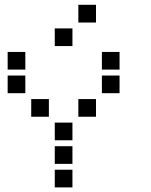

<svg xmlns="http://www.w3.org/2000/svg" viewBox="-20 -808 640 815"><path d="M313.5 -787.5Q312.5 -787.5 312.5 -787.5Q312.5 -787.5 312.5 -786.5V-713.5Q312.5 -712.5 312.5 -712.5Q312.5 -712.5 313.5 -712.5H386.5Q387.5 -712.5 387.5 -712.5Q387.5 -712.5 387.5 -713.5V-786.5Q387.5 -787.5 387.5 -787.5Q387.5 -787.5 386.5 -787.5ZM213.5 -687.5Q212.5 -687.5 212.5 -687.5Q212.5 -687.5 212.5 -686.5V-613.5Q212.5 -612.5 212.5 -612.5Q212.5 -612.5 213.5 -612.5H286.5Q287.5 -612.5 287.5 -612.5Q287.5 -612.5 287.5 -613.5V-686.5Q287.5 -687.5 287.5 -687.5Q287.5 -687.5 286.5 -687.5ZM13.5 -587.5Q12.5 -587.5 12.5 -587.5Q12.5 -587.5 12.5 -586.5V-513.5Q12.5 -512.5 12.5 -512.5Q12.5 -512.5 13.5 -512.5H86.5Q87.5 -512.5 87.5 -512.5Q87.5 -512.5 87.5 -513.5V-586.5Q87.5 -587.5 87.5 -587.5Q87.5 -587.5 86.5 -587.5ZM413.5 -587.5Q412.5 -587.5 412.5 -587.5Q412.5 -587.5 412.5 -586.5V-513.5Q412.5 -512.5 412.5 -512.5Q412.5 -512.5 413.5 -512.5H486.5Q487.5 -512.5 487.5 -512.5Q487.5 -512.5 487.5 -513.5V-586.5Q487.5 -587.5 487.5 -587.5Q487.5 -587.5 486.5 -587.5ZM13.5 -487.5Q12.5 -487.5 12.5 -487.5Q12.5 -487.5 12.5 -486.5V-413.5Q12.5 -412.5 12.5 -412.5Q12.5 -412.5 13.5 -412.5H86.5Q87.5 -412.5 87.5 -412.5Q87.5 -412.5 87.5 -413.5V-486.5Q87.5 -487.5 87.5 -487.5Q87.5 -487.5 86.5 -487.5ZM413.5 -487.5Q412.5 -487.5 412.5 -487.5Q412.5 -487.5 412.5 -486.5V-413.5Q412.5 -412.5 412.5 -412.5Q412.5 -412.5 413.5 -412.5H486.5Q487.5 -412.5 487.5 -412.5Q487.5 -412.5 487.5 -413.5V-486.5Q487.5 -487.5 487.5 -487.5Q487.5 -487.5 486.5 -487.5ZM113.5 -387.5Q112.5 -387.5 112.5 -387.5Q112.5 -387.5 112.5 -386.5V-313.5Q112.5 -312.5 112.5 -312.5Q112.5 -312.5 113.5 -312.5H186.5Q187.5 -312.5 187.5 -312.5Q187.5 -312.5 187.5 -313.5V-386.5Q187.5 -387.5 187.5 -387.5Q187.5 -387.5 186.5 -387.5ZM313.5 -387.5Q312.5 -387.5 312.5 -387.5Q312.5 -387.5 312.5 -386.5V-313.5Q312.5 -312.5 312.5 -312.5Q312.5 -312.5 313.5 -312.5H386.5Q387.5 -312.5 387.5 -312.5Q387.5 -312.5 387.5 -313.5V-386.5Q387.5 -387.5 387.5 -387.5Q387.5 -387.5 386.5 -387.5ZM213.5 -287.5Q212.5 -287.5 212.5 -287.5Q212.5 -287.5 212.5 -286.5V-213.5Q212.5 -212.5 212.5 -212.5Q212.5 -212.5 213.5 -212.5H286.5Q287.5 -212.5 287.5 -212.5Q287.5 -212.5 287.5 -213.5V-286.5Q287.5 -287.5 287.5 -287.5Q287.5 -287.5 286.5 -287.5ZM213.5 -187.5Q212.5 -187.5 212.5 -187.5Q212.5 -187.5 212.5 -186.5V-113.5Q212.5 -112.5 212.5 -112.5Q212.5 -112.5 213.5 -112.5H286.5Q287.5 -112.5 287.5 -112.5Q287.5 -112.5 287.5 -113.5V-186.5Q287.5 -187.5 287.5 -187.5Q287.5 -187.5 286.5 -187.5ZM213.5 -87.5Q212.5 -87.5 212.5 -87.5Q212.5 -87.5 212.5 -86.5V-13.5Q212.5 -12.5 212.5 -12.5Q212.5 -12.5 213.5 -12.5H286.5Q287.5 -12.5 287.5 -12.5Q287.5 -12.5 287.5 -13.5V-86.5Q287.5 -87.5 287.5 -87.5Q287.5 -87.5 286.5 -87.5Z"/></svg>

Font: Doto Black
Style: Regular
Weight: 900
Monospace: yes
Version: Version 1.000